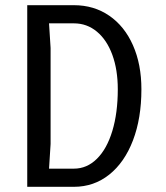

<svg xmlns="http://www.w3.org/2000/svg" viewBox="-20 -720 640 740"><path d="M85 -700H265Q342 -700 401 -659.5Q460 -619 492.5 -545.5Q525 -472 525 -376Q525 -264 492.5 -179Q460 -94 401 -47Q342 0 265 0H85ZM265 -70Q315 -70 353.5 -108Q392 -146 413 -215.5Q434 -285 434 -376Q434 -451 413 -508.5Q392 -566 353.5 -598Q315 -630 265 -630H169L175 -535V-165L169 -70Z"/></svg>

Font: Sligoil Micro
Style: Regular
Weight: 400
Designer: Ariel Martín Pérez
Foundry: Igor Stepanchenko
Version: Version 1.001